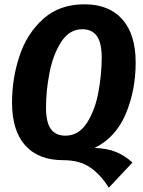

<svg xmlns="http://www.w3.org/2000/svg" viewBox="-20 -730 663 893"><path d="M420 -42Q479 -40 520 -23Q561 -6 596 26L486 143Q448 82 399 48.5Q350 15 274 15Q159 15 97.5 -53.5Q36 -122 36 -253Q36 -366 71 -470.5Q106 -575 181.5 -642.5Q257 -710 373 -710Q487 -710 549 -640Q611 -570 611 -439Q611 -309 564.5 -199.5Q518 -90 420 -42ZM284 -99Q346 -99 384 -158Q422 -217 437.5 -300.5Q453 -384 453 -463Q453 -531 430.5 -562.5Q408 -594 363 -594Q302 -594 264 -534Q226 -474 210 -390.5Q194 -307 194 -230Q194 -161 216.5 -130Q239 -99 284 -99Z"/></svg>

Font: Fira Sans Condensed
Style: Bold Italic
Weight: 700
Width: 3
Italic angle: -8°
Designer: Carrois Corporate & Edenspiekermann AG
Foundry: Carrois Corporate GbR & Edenspiekermann AG
Version: Version 4.203